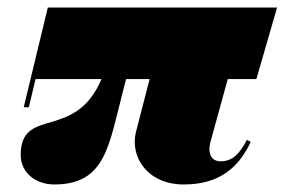

<svg xmlns="http://www.w3.org/2000/svg" viewBox="-20 -480 756 510"><path d="M124 10C262 10 269 -95 308 -243L315 -270H377.5L341 -129C325 -64 371 10 468 10C561 10 613 -33 646 -103L636 -108.5C617 -73.5 599.5 -51.5 565.5 -51.5C545 -51.5 529.5 -67.5 539.5 -104.5L585 -270H661L716 -460H107L43 -195H56.5L74.5 -270H249.5C180 -104 35 -199 35 -68C35 -23 73 10 124 10Z"/></svg>

Font: Bodoni* 16pt Fatface
Style: Italic
Weight: 900
Italic angle: -13°
Version: Version 2.3